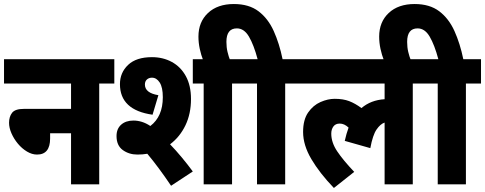

<svg xmlns="http://www.w3.org/2000/svg" viewBox="-20 -916 2410 954"><path d="M0 -622H548V-501H473V0H333V-254H229V-228Q229 -148 164 -148Q139 -148 114 -163Q89 -178 69 -202Q49 -226 37 -253.5Q25 -281 25 -306Q25 -336 40 -355.5Q55 -375 99 -375H333V-501H0Z M663 -148Q621 -148 590 -170.5Q559 -193 559 -240Q559 -276 582 -296.5Q605 -317 643 -317Q664 -317 685 -310.5Q706 -304 727 -290Q789 -337 789 -433Q789 -482 773.5 -506Q758 -530 735 -530Q720 -530 710 -521Q700 -512 700 -496Q700 -454 767 -443L738 -346Q576 -369 576 -498Q576 -555 616.5 -593.5Q657 -632 735 -632Q790 -632 834 -608Q878 -584 903.5 -537.5Q929 -491 929 -424Q929 -351 901.5 -293.5Q874 -236 825 -199Q854 -169 883.5 -133.5Q913 -98 938 -64L830 7Q768 -85 712 -152Q689 -148 663 -148ZM1133 -501V0H992V-501H938V-622H1207V-501Z M990 -615Q979 -643 972.5 -673.5Q966 -704 966 -734Q966 -807 1013.5 -851.5Q1061 -896 1142 -896Q1217 -896 1264.5 -860Q1312 -824 1340 -762Q1368 -700 1384 -622H1472V-501H1397V0H1257V-501H1195V-622H1260Q1241 -693 1217 -734Q1193 -775 1157 -775Q1105 -775 1105 -708Q1105 -681 1110.5 -658Q1116 -635 1124 -615Z M1459 -501V-622H2106V-501H2031V0H1891V-307Q1870 -300 1851 -272.5Q1832 -245 1820 -180L1693 -216Q1701 -252 1712 -282Q1691 -302 1668 -302Q1647 -302 1636.5 -287.5Q1626 -273 1626 -252Q1626 -208 1655.5 -164Q1685 -120 1740 -62L1639 18Q1568 -56 1527 -125.5Q1486 -195 1486 -260Q1486 -321 1511 -357Q1536 -393 1572.5 -409Q1609 -425 1643 -425Q1685 -425 1715 -413.5Q1745 -402 1776 -379Q1823 -419 1891 -423V-501Z M1888 -615Q1877 -643 1870.5 -673.5Q1864 -704 1864 -734Q1864 -807 1911.5 -851.5Q1959 -896 2040 -896Q2115 -896 2162.5 -860Q2210 -824 2238 -762Q2266 -700 2282 -622H2370V-501H2295V0H2155V-501H2093V-622H2158Q2139 -693 2115 -734Q2091 -775 2055 -775Q2003 -775 2003 -708Q2003 -681 2008.5 -658Q2014 -635 2022 -615Z"/></svg>

Font: Noto Sans Condensed ExtraBold
Style: Regular
Weight: 800
Width: 3
Designer: Monotype Design Team
Foundry: Monotype Imaging Inc.
Version: Version 2.013; ttfautohint (v1.8.4.7-5d5b)